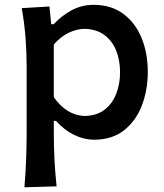

<svg xmlns="http://www.w3.org/2000/svg" viewBox="-20 -568 683 798"><path d="M81.5 210.4Q86.4 151.9 88.6 95Q90.8 38.1 90.8 -28.3V-287.6Q90.8 -347.2 86.2 -409.7Q81.5 -472.2 70.3 -534.2L185.5 -541L192.9 -467.3H203.1Q233.9 -501 276.1 -524.4Q318.4 -547.9 369.1 -547.9Q441.4 -547.9 491.7 -511Q542 -474.1 568.1 -411.1Q594.2 -348.1 594.2 -268.6Q594.2 -193.8 569.6 -129.6Q544.9 -65.4 495.4 -26.4Q445.8 12.7 370.6 12.7Q330.1 12.7 289.1 -6.8Q248 -26.4 212.9 -65.4H203.6V-22.5Q203.6 39.6 206.3 93.8Q209 147.9 215.3 206.5ZM332.5 -85.9Q383.8 -87.4 416 -113Q448.2 -138.7 463.6 -179.7Q479 -220.7 479 -267.6Q479 -317.4 462.9 -357.7Q446.8 -397.9 414.1 -422.4Q381.3 -446.8 331.1 -448.2Q298.8 -447.8 264.9 -431.4Q231 -415 203.6 -382.8V-164.1Q256.8 -88.4 332.5 -85.9Z"/></svg>

Font: Pinar DS4-Medium
Style: Regular
Weight: 500
Designer: Amin Abedi
Version: Version 2.000